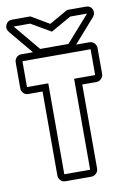

<svg xmlns="http://www.w3.org/2000/svg" viewBox="-95 -817 587 871"><g transform="rotate(-10 198.0 -382.0)"><path d="M290 -602H351Q364 -602 373.5 -592.5Q383 -583 383 -570V-451Q383 -438 373.5 -428.5Q364 -419 351 -419H286V-32Q286 -19 276.5 -9.5Q267 0 254 0H135Q121 0 112 -9.5Q103 -19 103 -32V-419H37Q24 -419 15 -428.5Q6 -438 6 -451V-570Q6 -583 15 -592.5Q24 -602 37 -602H91L0 -711Q-14 -728 -5.5 -746Q3 -764 25 -764H108L191 -715L277 -764H363Q374 -764 381.5 -759Q389 -754 392.5 -746Q396 -738 394.5 -728.5Q393 -719 386 -711ZM351 -451V-570H37V-451H135V-32H254V-451ZM363 -732H286L192 -679L101 -732H25L126 -611H256Z"/></g></svg>

Font: Lichte PostBus
Style: Regular
Weight: 400
Designer: Peter Wiegel
Version: Version 1.001